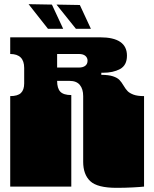

<svg xmlns="http://www.w3.org/2000/svg" viewBox="-20 -895 739 921"><path d="M379 -119V-135Q379 -144 379 -148.5Q379 -153 379 -157.5Q379 -162 379 -171V-172Q379 -185 379 -191Q379 -197 379 -209V-260Q379 -269 379 -273.5Q379 -278 379 -282.5Q379 -287 379 -296V-297Q379 -310 379 -316Q379 -322 379 -334V-434Q379 -468 363 -487.5Q347 -507 314 -507H254Q254 -471 269.5 -455Q285 -439 322 -439V0H29V-135Q29 -144 29 -148.5Q29 -153 29 -157.5Q29 -162 29 -171V-172Q29 -185 29 -191Q29 -197 29 -209V-260Q29 -269 29 -273.5Q29 -278 29 -282.5Q29 -287 29 -296V-297Q29 -310 29 -316Q29 -322 29 -334V-434Q65 -434 80.5 -449Q96 -464 96 -495V-569Q96 -636 29 -636V-716H460Q589 -716 589 -628Q589 -582 556 -564Q523 -546 474 -546H466V-536Q501 -536 522 -529Q543 -522 553 -511.5Q563 -501 573 -484Q583 -467 592.5 -457.5Q602 -448 620.5 -441Q639 -434 671 -434V0Q655 2 617 4Q579 6 539 6Q447 6 413 -26Q379 -58 379 -119ZM400 -604Q400 -618 389.5 -627Q379 -636 359 -636H254V-571H359Q378 -571 389 -579.5Q400 -588 400 -604ZM117 -875 229 -873 283 -757H210ZM251 -873 363 -871 416 -757H344Z"/></svg>

Font: Danfo
Style: Regular
Weight: 400
Version: Version 1.000;Glyphs 3.2 (3236)